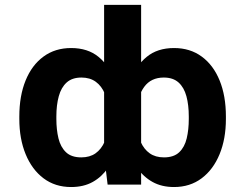

<svg xmlns="http://www.w3.org/2000/svg" viewBox="-20 -747 992 777"><path d="M894.2 -275.6V-265.6Q894.2 -185 868.6 -122.9Q843 -60.7 796 -25.4Q748.9 9.9 684.3 9.9Q634.2 9.9 597.3 -10.7Q560.4 -31.2 535 -68Q509.6 -104.8 494.1 -154.1Q478.7 -203.5 471.6 -260.7V-274.9Q481.2 -355.8 505.7 -418.5Q530.2 -481.2 573.7 -516.9Q617.2 -552.6 684.3 -552.6Q749.3 -552.6 796.3 -518.1Q843.4 -483.7 868.8 -421.3Q894.2 -359 894.2 -275.6ZM744 -265.6V-275.6Q744 -322.1 734.4 -357.6Q724.8 -393.1 702.6 -413.2Q680.4 -433.2 642.8 -433.2Q591.3 -433.2 563.7 -395.6Q536.2 -358 532 -293.3V-243.3Q536.2 -202.8 549.4 -172.9Q562.5 -143.1 585.8 -126.6Q609 -110.1 643.5 -110.1Q683.6 -110.1 705.4 -131Q727.3 -152 735.6 -187.1Q744 -222.3 744 -265.6ZM401.3 -117.5V-727.3H551.1V0H415.5ZM58.2 -265.6V-275.6Q58.2 -359 83.6 -421.3Q109 -483.7 156.1 -518.1Q203.1 -552.6 267.8 -552.6Q335.2 -552.6 378.7 -516.9Q422.2 -481.2 446.6 -418.5Q470.9 -355.8 480.8 -274.9V-260.7Q473.4 -203.5 458.1 -154.1Q442.8 -104.8 417.4 -68Q392 -31.2 355.3 -10.7Q318.5 9.9 267.8 9.9Q203.1 9.9 156.2 -25.4Q109.4 -60.7 83.8 -122.9Q58.2 -185 58.2 -265.6ZM208.1 -275.6V-265.6Q208.1 -222.3 216.6 -187.1Q225.1 -152 247 -131Q268.8 -110.1 308.9 -110.1Q343.4 -110.1 366.7 -126.6Q389.9 -143.1 403.1 -172.9Q416.2 -202.8 420.1 -243.3V-293.3Q417.3 -336.3 404.3 -367.5Q391.3 -398.8 367.7 -416Q344.1 -433.2 309.7 -433.2Q272 -433.2 249.8 -413.2Q227.6 -393.1 217.9 -357.6Q208.1 -322.1 208.1 -275.6Z"/></svg>

Font: InterMG
Style: Bold
Weight: 700
Designer: Rasmus Andersson
Foundry: rsms
Version: Version 3.019;December 26, 2023;FontCreator 15.0.0.2955 64-b